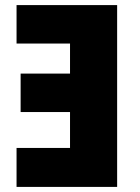

<svg xmlns="http://www.w3.org/2000/svg" viewBox="-20 -734 550 754"><path d="M45 0V-153H255V-294H61V-445H255V-563H45V-714H440V0Z"/></svg>

Font: Noto Sans SemiCondensed Black
Style: Regular
Weight: 900
Width: 4
Designer: Monotype Design Team
Foundry: Monotype Imaging Inc.
Version: Version 2.013; ttfautohint (v1.8.4.7-5d5b)